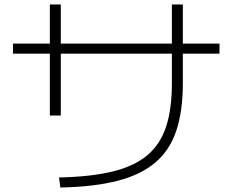

<svg xmlns="http://www.w3.org/2000/svg" viewBox="-20 -811 1040 859"><path d="M244 -17Q386 -20 483 -43.5Q580 -67 638.5 -116Q697 -165 723 -244Q749 -323 749 -438V-791H798V-438Q798 -313 768.5 -225.5Q739 -138 674.5 -83.5Q610 -29 505.5 -2Q401 25 250 28ZM203 -294V-791H252V-294ZM38 -571V-616H962V-571Z"/></svg>

Font: M PLUS 1 Thin Light
Style: Regular
Weight: 300
Version: Version 1.001